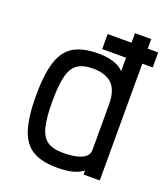

<svg xmlns="http://www.w3.org/2000/svg" viewBox="-147 -904 893 1021"><g transform="rotate(20 300.0 -393.0)"><path d="M305 -661V-746H591V-661ZM295 14Q206 14 154.5 -17.5Q103 -49 81 -120Q59 -191 59 -308Q59 -426 81 -497.5Q103 -569 154.5 -600.5Q206 -632 295 -632Q342 -632 379 -621Q416 -610 440 -585V-800H532V0H440V-23Q415 -3 378.5 5.5Q342 14 295 14ZM295 -71Q342 -71 374 -78.5Q406 -86 423 -101Q440 -116 440 -139V-397Q440 -476 404 -511.5Q368 -547 295 -547Q240 -547 208.5 -525.5Q177 -504 164 -452Q151 -400 151 -308Q151 -217 164 -165.5Q177 -114 208.5 -92.5Q240 -71 295 -71Z"/></g></svg>

Font: Victor Mono SemiBold
Style: Regular
Weight: 600
Monospace: yes
Designer: Rune Bjørnerås
Version: Version 1.561;gftools[0.9.30]